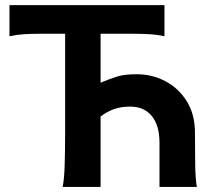

<svg xmlns="http://www.w3.org/2000/svg" viewBox="-20 -733 855 753"><path d="M374.5 0H225.6Q231.9 -29.3 233.6 -84.7Q235.4 -140.1 235.4 -212.4V-600.6H136.7Q104 -600.6 75.2 -598.9Q46.4 -597.2 17.1 -590.8V-712.9H625V-590.8Q595.7 -597.2 564.7 -598.9Q533.7 -600.6 500.5 -600.6H374.5V-408.7Q406.2 -421.9 436.3 -431.9Q466.3 -441.9 515.1 -441.9Q577.1 -441.9 629.4 -414.1Q681.6 -386.2 713.1 -335Q744.6 -283.7 744.6 -212.4Q744.6 -140.1 745.6 -84.7Q746.6 -29.3 752 0H605.5Q605.5 0 605.5 -17.1Q605.5 -34.2 605.5 -60.8Q605.5 -87.4 605.5 -117.4Q605.5 -147.5 605.5 -173.3Q605.5 -240.7 575.4 -277.8Q545.4 -314.9 490.7 -314.9Q455.6 -314.9 427.5 -305.2Q399.4 -295.4 374.5 -275.9Z"/></svg>

Font: Andika
Style: Bold
Weight: 700
Designer: Victor Gaultney, Annie Olsen, Julie Remington, Don Collingsworth, Eric Hays, Becca Hirsbrunner
Foundry: SIL International
Version: Version 6.101